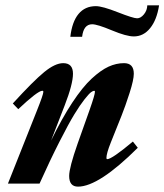

<svg xmlns="http://www.w3.org/2000/svg" viewBox="-20 -678 607 709"><path d="M474.1 -543.5Q446.8 -543.5 393.1 -565.9Q339.4 -588.4 320.3 -588.4Q288.6 -588.4 283.2 -542H239.7Q246.1 -597.7 270 -626.5Q293.9 -655.3 334 -655.3Q357.9 -655.3 415 -632.8Q472.2 -610.4 486.3 -610.4Q499.5 -610.4 511.5 -625Q523.4 -639.6 523.9 -658.2H567.4Q559.1 -604.5 534.4 -574Q509.8 -543.5 474.1 -543.5ZM9.3 0 116.7 -270.5Q140.1 -329.1 140.1 -338.9Q140.1 -342.8 136.2 -342.8Q119.6 -342.8 47.4 -274.9L27.3 -295.9Q103 -378.9 143.3 -411.9Q183.6 -444.8 213.4 -444.8Q249.5 -444.8 249.5 -405.8Q249.5 -367.7 218.8 -288.6L168.5 -158.7Q209 -241.7 247.1 -299.3Q285.2 -356.9 318.8 -387.9Q352.5 -418.9 380.9 -431.9Q409.2 -444.8 438 -444.8Q474.1 -444.8 474.1 -405.8Q474.1 -383.3 458.5 -334.7Q442.9 -286.1 428.7 -250.5L389.2 -151.9Q373 -111.3 373 -94.7Q373 -90.3 376 -90.3Q393.1 -90.3 470.7 -155.3L488.8 -132.3Q344.7 11.2 268.1 11.2Q235.4 11.2 235.4 -28.3Q235.4 -58.6 266.6 -147.5L311 -272.5Q330.6 -328.1 330.6 -339.4Q330.6 -342.8 327.6 -342.8Q323.7 -342.8 316.4 -337.6Q309.1 -332.5 292.2 -311.3Q275.4 -290 254.4 -255.6Q233.4 -221.2 199.5 -154.5Q165.5 -87.9 126 0Z"/></svg>

Font: Elstob Grade
Style: Italic
Weight: 400
Italic angle: -20°
Designer: Peter S. Baker
Version: Version 1.015